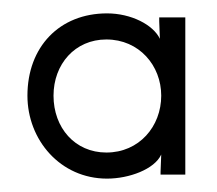

<svg xmlns="http://www.w3.org/2000/svg" viewBox="-20 -761 325 287"><path d="M139 -533C92 -533 60 -570 60 -618C60 -665 92 -702 139 -702C188 -702 221 -663 221 -618C221 -572 188 -533 139 -533ZM21 -618C21 -552 70 -494 140 -494C173 -494 211 -508 221 -530L220 -504V-500H257V-735H218V-729L219 -703C209 -724 176 -741 140 -741C69 -741 21 -691 21 -618Z"/></svg>

Font: Kreadon Medium
Style: Regular
Weight: 500
Designer: kohakuno
Foundry: StudioGnu
Version: Version 1.000;Glyphs 3.1.2 (3151)